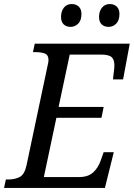

<svg xmlns="http://www.w3.org/2000/svg" viewBox="-44 -930 662 950"><path d="M-24 0 -15 -42H-2Q29 -42 53 -54Q77 -66 87 -111L191 -603Q196 -622 196 -633Q196 -658 178 -665Q160 -672 133 -672H119L128 -714H598L565 -537H515L519 -573Q522 -593 522 -607Q522 -636 507.5 -648Q493 -660 454 -660H301L246 -401H469L458 -347H235L173 -54H348Q392 -54 417 -77Q442 -100 454 -135L469 -177H519L475 0ZM494 -797Q472 -797 459 -809.5Q446 -822 446 -846Q446 -874 460.5 -892Q475 -910 499 -910Q520 -910 533.5 -897.5Q547 -885 547 -861Q547 -829 531 -813Q515 -797 494 -797ZM305 -797Q284 -797 271 -809.5Q258 -822 258 -846Q258 -874 272 -892Q286 -910 311 -910Q332 -910 345.5 -897.5Q359 -885 359 -861Q359 -829 343 -813Q327 -797 305 -797Z"/></svg>

Font: Noto Serif SemiCondensed
Style: Italic
Weight: 400
Width: 4
Italic angle: -12°
Designer: Monotype Design Team
Foundry: Monotype Imaging Inc.
Version: Version 2.013